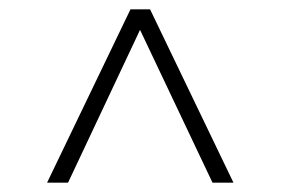

<svg xmlns="http://www.w3.org/2000/svg" viewBox="-20 -694 603 412"><path d="M260 -674H302L481 -302H436L280 -631H281L126 -302H81Z"/></svg>

Font: Murecho Thin Light
Style: Regular
Weight: 300
Version: Version 1.010